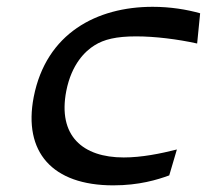

<svg xmlns="http://www.w3.org/2000/svg" viewBox="-20 -546 660 578"><path d="M439.5 -525.5C271.5 -525.5 119 -446 81.5 -254C49.5 -88.5 137 12 321 12C399 12 454 -5 489.5 -18L512.5 -96C463 -83.5 406.5 -72 352.5 -72C228.5 -72 153.5 -137.5 179.5 -272C195.5 -353.5 237 -392.5 264.5 -409.5C293 -427.5 330 -436.5 390 -436.5C446.5 -436.5 515 -428 573.5 -415L582.5 -506C542 -517.5 492.5 -525.5 439.5 -525.5Z"/></svg>

Font: Monaspace Argon
Style: Italic
Weight: 400
Italic angle: -11°
Designer: Riley Cran & the Lettermatic Team
Foundry: Lettermatic
Version: Version 1.101 (Monaspace Argon)